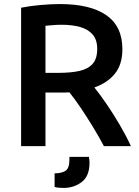

<svg xmlns="http://www.w3.org/2000/svg" viewBox="-20 -720 687 946"><path d="M84 0V-682Q129 -691 181 -695.5Q233 -700 275 -700Q425 -700 504 -645Q583 -590 583 -478Q583 -403 546.5 -357.5Q510 -312 445 -289Q471 -257 504 -209Q537 -161 569 -106.5Q601 -52 625 0H492Q466 -49 436 -98Q406 -147 376.5 -190.5Q347 -234 322 -265Q309 -264 295 -264H204V0ZM204 -361H268Q329 -361 371.5 -370.5Q414 -380 436.5 -405.5Q459 -431 459 -479Q459 -524 436.5 -550Q414 -576 374.5 -587Q335 -598 284 -598Q258 -598 238.5 -596Q219 -594 204 -593ZM293 206Q265 206 249 201V134Q285 134 303.5 121Q322 108 322 67V53H418Q420 62 420.5 70.5Q421 79 421 82Q421 148 382.5 177Q344 206 293 206Z"/></svg>

Font: Ubuntu Sans SemiBold
Style: Regular
Weight: 600
Designer: Dalton Maag Ltd
Foundry: Dalton Maag Ltd
Version: Version 1.006; ttfautohint (v1.8.4.7-5d5b)